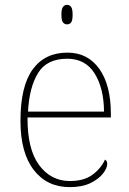

<svg xmlns="http://www.w3.org/2000/svg" viewBox="-20 -758 529 788"><path d="M266 10Q173 10 118.5 -60.5Q64 -131 64 -262Q64 -404 114 -473Q164 -542 257 -542Q340 -542 387.5 -475.5Q435 -409 435 -290V-276H93Q92 -146 140.5 -80.5Q189 -15 267 -15Q324 -15 359 -40.5Q394 -66 411 -103Q416 -100 418 -96Q420 -92 420 -85Q420 -68 402.5 -45.5Q385 -23 351 -6.5Q317 10 266 10ZM407 -300Q406 -397 368 -457Q330 -517 256 -517Q172 -517 136 -458Q100 -399 95 -300ZM255 -658Q245 -658 238.5 -666Q232 -674 232 -698Q232 -721 238.5 -729.5Q245 -738 255 -738Q266 -738 272 -729.5Q278 -721 278 -698Q278 -674 272 -666Q266 -658 255 -658Z"/></svg>

Font: Noto Serif Gujarati Thin
Style: Regular
Weight: 250
Version: Version 2.102